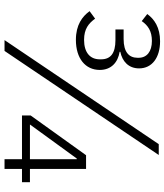

<svg xmlns="http://www.w3.org/2000/svg" viewBox="42 -786 744 869"><g transform="rotate(90 414.5 -352.0)"><path d="M745 0V-79H805V-115H745V-369H683L503 -118V-79H701V0ZM701 -115H544L698 -327H701ZM211 0 682 -698H633L162 0ZM114 -539V-502H162C222 -502 249 -480 249 -437V-431C249 -387 218 -360 161 -360C111 -360 86 -381 65 -410L31 -385C55 -352 93 -323 161 -323C245 -323 297 -366 297 -431C297 -483 263 -513 215 -521V-524C258 -533 290 -561 290 -609C290 -668 241 -704 167 -704C105 -704 67 -678 44 -646L76 -621C96 -650 122 -667 166 -667C214 -667 242 -644 242 -607V-602C242 -564 217 -539 157 -539Z"/></g></svg>

Font: IBM Plex Arabic Light
Style: Regular
Weight: 300
Designer: Mike Abbink, Paul van der Laan, Pieter van Rosmalen, Wael Morcos, Khajak Apelian
Foundry: Bold Monday
Version: Version 1.0